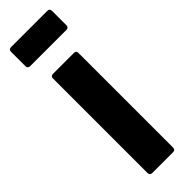

<svg xmlns="http://www.w3.org/2000/svg" viewBox="-232 -670 676 676"><g transform="rotate(-45 105.5 -332.5)"><path d="M54 0Q42 0 42 -12V-483Q42 -494 54 -494H158Q169 -494 169 -483V-12Q169 0 158 0ZM16 -570Q4 -570 4 -582V-653Q4 -665 16 -665H196Q208 -665 208 -653V-582Q208 -570 196 -570Z"/></g></svg>

Font: Sofia Sans Condensed ExtraBold
Style: Regular
Weight: 800
Designer: Botio Nikoltchev, Ani Petrova
Foundry: lettersoup
Version: Version 4.101